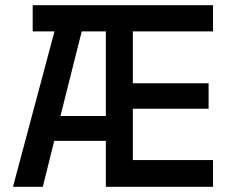

<svg xmlns="http://www.w3.org/2000/svg" viewBox="-20 -720 897 740"><path d="M30 0H145L189 -177H388V0H801V-103H492V-301H784V-399H492V-599H801V-700H106V-599H190ZM213 -273 295 -599H388V-273Z"/></svg>

Font: Finlandica Medium
Style: Regular
Weight: 500
Designer: Niklas Ekholm, Juho Hiilivirta, Jaakko Suomalainen
Foundry: Helsinki Type Studio
Version: Version 2.000;Glyphs 3.2 (3202)